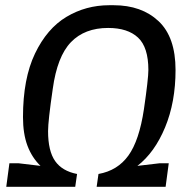

<svg xmlns="http://www.w3.org/2000/svg" viewBox="-20 -715 739 735"><path d="M652 -447Q652 -324 612 -227.5Q572 -131 506 -80L591 -90H626L614 0H350L357 -49Q430 -62 471.5 -119.5Q513 -177 531 -297Q548 -414 548 -447Q548 -534 508.5 -571Q469 -608 394 -608Q304 -608 251.5 -553.5Q199 -499 182 -375Q164 -252 164 -213Q164 -137 191 -98.5Q218 -60 275 -49L268 0H4L16 -90H51L135 -80Q102 -112 85 -157.5Q68 -203 68 -267Q68 -414 114 -510Q160 -606 234.5 -650.5Q309 -695 398 -695H415Q522 -695 587 -634Q652 -573 652 -447Z"/></svg>

Font: Chivo
Style: Italic
Weight: 400
Italic angle: -8.05°
Designer: Hector Gatti
Foundry: Omnibus-Type
Version: Version 1.007